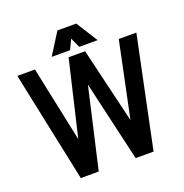

<svg xmlns="http://www.w3.org/2000/svg" viewBox="-153 -1021 1109 1158"><g transform="rotate(-20 402.0 -442.5)"><path d="M570 -226 671 -710H784L636 0H521L402 -515L284 0H169L20 -710H133L235 -226L349 -710H455ZM462 -885 549 -747H431L402 -810L372 -747H254L341 -885Z"/></g></svg>

Font: Akshar Medium
Style: Regular
Weight: 500
Designer: Tall Chai
Foundry: Tall Chai
Version: Version 1.000